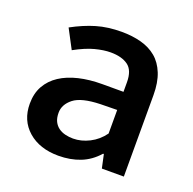

<svg xmlns="http://www.w3.org/2000/svg" viewBox="-95 -576 684 681"><g transform="rotate(20 247.5 -235.0)"><path d="M71 -430Q117 -455 159.5 -467.5Q202 -480 254 -480Q294 -480 327.5 -471Q361 -462 385 -442Q409 -422 422.5 -388.5Q436 -355 436 -307V0H353L342 -51H339Q311 -19 274 -4.5Q237 10 192 10Q121 10 77.5 -28Q34 -66 34 -129Q34 -168 50 -196.5Q66 -225 95 -244Q124 -263 164 -272.5Q204 -282 252 -282H332V-318Q332 -363 308 -380.5Q284 -398 242 -398Q216 -398 183.5 -389.5Q151 -381 109 -358ZM333 -214 270 -213Q199 -211 170 -188Q141 -165 141 -134Q141 -114 147.5 -101Q154 -88 165 -80Q176 -72 190.5 -68.5Q205 -65 220 -65Q251 -65 281.5 -80.5Q312 -96 333 -125Z"/></g></svg>

Font: Mukta Malar Medium
Style: Regular
Weight: 500
Designer: Aadarsh Rajan, Girish Dalvi, Yashodeep Gholap
Foundry: Ek Type
Version: Version 2.538;PS 1.000;hotconv 16.6.51;makeotf.lib2.5.65220;